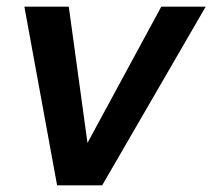

<svg xmlns="http://www.w3.org/2000/svg" viewBox="-20 -555 636 575"><path d="M596 -535 286 0H151L53 -535H186L242 -127L463 -535Z"/></svg>

Font: Gontserrat Medium
Style: Italic
Weight: 500
Italic angle: -11.3°
Designer: Julieta Ulanovsky
Foundry: Julieta Ulanovsky
Version: Version 6.001